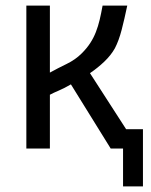

<svg xmlns="http://www.w3.org/2000/svg" viewBox="-20 -546 540 685"><path d="M490 -85V119H419V-16H375L233 -245Q209 -231 190 -223Q171 -215 158 -208V-16H74V-526H158V-287Q187 -303 218 -318Q249 -333 272 -356Q290 -374 302 -392.5Q314 -411 322 -431.5Q330 -452 335.5 -475Q341 -498 346 -526H434Q424 -478 414 -439.5Q404 -401 390 -374Q376 -349 352.5 -326.5Q329 -304 301 -285L430 -85Z"/></svg>

Font: D2Coding ligature
Style: Regular
Weight: 400
Monospace: yes
Designer: Yong-Rak Park; Jeong-Hwan Yoon; Sang-Min Lee;
Foundry: NHN Corporation
Version: Version 1.3.2; Build 20180524